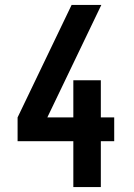

<svg xmlns="http://www.w3.org/2000/svg" viewBox="-20 -755 540 775"><path d="M276 0V-185H51V-281L269 -735H389L171 -281H276V-431H387V-281H441V-185H387V0Z"/></svg>

Font: Zed Mono
Style: Bold
Weight: 700
Monospace: yes
Designer: Belleve Invis
Foundry: Belleve Invis
Version: Version 1.0.0; ttfautohint (v1.8.4)